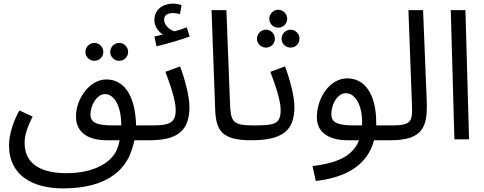

<svg xmlns="http://www.w3.org/2000/svg" viewBox="-20 -770 2677 1061"><path d="M639 -434C666 -434 688 -456 688 -483C688 -510 666 -533 639 -533C611 -533 589 -510 589 -483C589 -456 611 -434 639 -434ZM502 -434C529 -434 551 -456 551 -483C551 -510 529 -533 502 -533C474 -533 452 -510 452 -483C452 -456 474 -434 502 -434ZM326 271C490 271 626 226 691 101C705 71 716 36 723 5H808C837 5 858 -16 858 -38C858 -59 846 -77 818 -77H732C728 -253 658 -331 568 -331C473 -331 397 -220 400 -121C403 -30 478 5 569 5H641C638 19 635 32 631 44C604 126 502 187 348 187C220 187 116 145 116 20C116 -21 129 -63 160 -126L87 -160C35 -65 30 5 30 35C30 203 167 271 326 271ZM607 -77C522 -77 480 -89 480 -136C480 -194 518 -250 560 -250C610 -250 650 -188 650 -77Z M845 -514C900 -527 979 -550 1028 -568L1012 -619C993 -611 970 -604 945 -597C920 -604 887 -628 887 -662C887 -685 905 -698 936 -698C950 -698 962 -695 975 -692L983 -742C968 -747 950 -750 936 -750C882 -750 833 -719 833 -659C833 -626 854 -596 880 -579C866 -576 852 -573 833 -568ZM808 5C957 5 1027 -45 1027 -179C1027 -239 1000 -338 975 -403L894 -373C923 -297 951 -213 951 -163C951 -89 915 -77 818 -77Z M1368 5C1397 5 1418 -16 1418 -38C1418 -59 1406 -77 1378 -77C1263 -77 1255 -101 1251 -199L1231 -714H1149L1169 -167C1173 -47 1207 5 1368 5Z M1518 -617C1545 -617 1567 -639 1567 -666C1567 -693 1545 -716 1518 -716C1490 -716 1468 -693 1468 -666C1468 -639 1490 -617 1518 -617ZM1450 -507C1477 -507 1499 -529 1499 -556C1499 -583 1477 -606 1450 -606C1422 -606 1400 -583 1400 -556C1400 -529 1422 -507 1450 -507ZM1586 -507C1613 -507 1635 -529 1635 -556C1635 -583 1613 -606 1586 -606C1558 -606 1536 -583 1536 -556C1536 -529 1558 -507 1586 -507ZM1368 5C1537 5 1607 -45 1607 -179C1607 -239 1580 -338 1555 -403L1474 -373C1503 -297 1531 -213 1531 -163C1531 -82 1495 -77 1378 -77Z M1725 230C1904 210 2013 134 2047 5H2139C2168 5 2189 -16 2189 -38C2189 -59 2177 -77 2149 -77H2059C2059 -82 2059 -86 2059 -91C2059 -257 1991 -337 1899 -337C1804 -337 1731 -232 1731 -121C1731 -31 1809 5 1900 5H1964C1927 100 1831 132 1707 148ZM1938 -77C1853 -77 1811 -90 1811 -137C1811 -201 1849 -255 1891 -255C1944 -255 1981 -188 1981 -97C1981 -90 1981 -83 1980 -77Z M2139 5C2319 5 2344 -72 2338 -214L2318 -714H2237L2256 -205C2260 -104 2261 -77 2148 -77Z M2491 0H2572L2552 -714H2471Z"/></svg>

Font: Noto Sans Arabic UI
Style: Regular
Weight: 400
Designer: Monotype Design Team, Nadine Chahine and Nizar Qandah
Foundry: Monotype Imaging Inc.
Version: Version 2.010